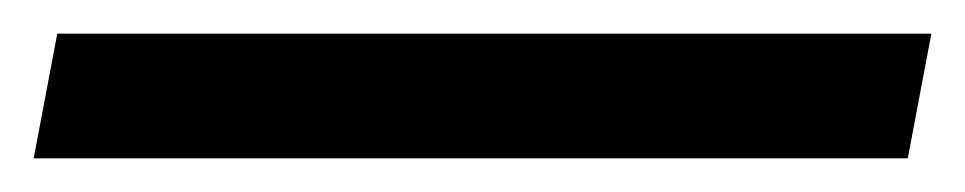

<svg xmlns="http://www.w3.org/2000/svg" viewBox="-29 16 573 114"><path d="M5 36H524L510 110H-9Z"/></svg>

Font: Albert Sans
Style: Italic
Weight: 400
Italic angle: -11.25°
Designer: Andreas Rasmussen
Foundry: a.Foundry
Version: Version 1.025